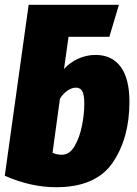

<svg xmlns="http://www.w3.org/2000/svg" viewBox="-20 -764 575 804"><path d="M522 -338Q522 -185 451.5 -82.5Q381 20 215 20Q109 20 0 -28L100 -744H478L438 -610H267L248 -475Q272 -502 307 -518Q342 -534 380 -534Q449 -534 485.5 -484Q522 -434 522 -338ZM333 -328Q333 -369 324 -383Q315 -397 298 -397Q282 -397 264 -385.5Q246 -374 231 -351L200 -124Q218 -116 239 -116Q271 -116 292 -151.5Q313 -187 323 -236.5Q333 -286 333 -328Z"/></svg>

Font: Fira Sans Condensed Black
Style: Italic
Weight: 900
Width: 3
Italic angle: -8°
Designer: Carrois Corporate & Edenspiekermann AG
Foundry: Carrois Corporate GbR & Edenspiekermann AG
Version: Version 4.203